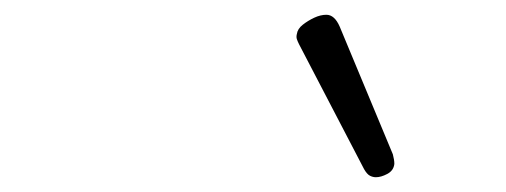

<svg xmlns="http://www.w3.org/2000/svg" viewBox="-20 -868 685 260"><path d="M489 -628Q485 -628 481 -630Q477 -632 473 -639L385 -808Q383 -812 382 -815Q381 -818 382 -822Q383 -829 390 -834.5Q397 -840 405.5 -844Q414 -848 422 -848Q433 -848 440 -832L512 -659Q513 -655 513.5 -652Q514 -649 514 -646Q513 -637 504.5 -632.5Q496 -628 489 -628Z"/></svg>

Font: Playwrite US Trad ExtraLight
Style: Regular
Weight: 250
Designer: Veronika Burian, José Scaglione
Foundry: TypeTogether
Version: Version 1.003